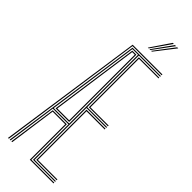

<svg xmlns="http://www.w3.org/2000/svg" viewBox="-311 -976 997 997"><g transform="rotate(45 188.0 -477.0)"><path d="M18 0 133.5 -800H352.2V-794.2H138.2L24.2 0ZM30.5 0 144 -788.5H352.2V-782.8H196.2V-403.5H342.2V-397.8H196.2V-17.2H352.2V-11.5H190.2V-271.8H75.2L36.8 0ZM43 0 80.8 -266H184V-5.8H352.2V0H178V-260.2H85.5L49.2 0ZM76.5 -277.5H190.2V-782.8H148.8ZM84.2 -283.2 154.2 -776.8H184V-283.2ZM91 -289.2H178V-771H159ZM202.5 -409.2V-776.8H352.2V-771H208.5V-415H342.2V-409.2ZM202.5 -23.2V-392H342.2V-386H208.5V-29H352.2V-23.2ZM200 -845 274 -954H282L206 -845ZM223.8 -845 306.5 -954H314.5L229.8 -845ZM212 -845 290.2 -954H298.2L218 -845Z"/></g></svg>

Font: Big Shoulders Inline Display ExtraLight
Style: Regular
Weight: 250
Version: Version 2.002